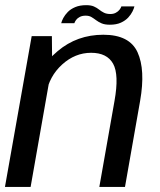

<svg xmlns="http://www.w3.org/2000/svg" viewBox="-27 -735 630 755"><path d="M-7.5 0H93.4L178.1 -481.1L177 -593H97.6ZM363.6 0H464.5L524.1 -339Q545.3 -460.4 513.9 -529.4Q482.4 -598.4 379.4 -598.4Q275.9 -598.4 199.7 -533.9Q123.5 -469.4 110.6 -396.7L154.2 -365.3Q166.5 -435.3 217.4 -481.4Q268.3 -527.4 331.3 -527.4Q393.8 -527.4 417.8 -484.4Q441.7 -441.4 423.3 -338.3ZM405 -637.8Q430.6 -637.8 448.4 -645.9Q466.1 -654 477.2 -666Q488.2 -678.1 494.1 -690.1Q499.9 -702 501.6 -709.8H450.2Q448.7 -704.3 443.3 -697.1Q437.8 -689.8 428.5 -684.9Q419.3 -679.9 407.2 -679.9Q391.9 -679.9 381.7 -685.1Q371.5 -690.2 362.7 -697.3Q353.9 -704.4 342.4 -709.5Q330.9 -714.7 312.1 -714.7Q287 -714.7 269 -707.1Q250.9 -699.5 239.6 -687.9Q228.3 -676.2 222 -664.4Q215.8 -652.7 213.7 -643.8H265.4Q267.1 -649.6 272.3 -656.7Q277.5 -663.8 287 -668.6Q296.4 -673.4 309.8 -673.4Q323.2 -673.4 332.3 -668.1Q341.4 -662.7 350.8 -655.6Q360.1 -648.6 372.5 -643.2Q385 -637.8 405 -637.8Z"/></svg>

Font: Anybody Thin
Style: Italic
Weight: 100
Italic angle: -10°
Designer: Tyler Finck
Foundry: Etcetera Type Company
Version: Version 1.114;gftools[0.9.25]